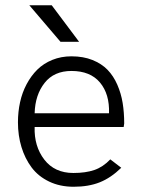

<svg xmlns="http://www.w3.org/2000/svg" viewBox="-20 -710 543 736"><path d="M211.9 -549.8 92.3 -689.9H178.2L283.2 -549.8ZM262.2 5.9Q210 5.9 168.5 -13.9Q127 -33.7 101.3 -67.9Q75.7 -102.1 62.3 -146.2Q48.8 -190.4 48.8 -241.2Q48.8 -281.2 56.9 -318.1Q64.9 -355 82 -387.2Q99.1 -419.4 123 -443.1Q147 -466.8 180.7 -480.5Q214.4 -494.1 253.9 -494.1Q299.3 -494.1 334.5 -480Q369.6 -465.8 392.3 -442.4Q415 -418.9 429.7 -385.3Q444.3 -351.6 450.2 -315.2Q456.1 -278.8 456.1 -236.8L454.1 -223.1H112.8Q110.4 -149.4 149.9 -98.1Q189.5 -46.9 261.2 -46.9Q308.1 -46.9 341.6 -58.3Q375 -69.8 402.8 -99.1L444.8 -66.9Q405.3 -28.3 362.5 -11.2Q319.8 5.9 262.2 5.9ZM112.8 -275.9H397.9Q400.4 -349.1 363.3 -393.6Q326.2 -438 253.9 -438Q187 -438 150.9 -392.1Q114.7 -346.2 112.8 -275.9Z"/></svg>

Font: HK Grotesk Light
Style: Regular
Weight: 300
Designer: Alfredo Marco Pradil and Stefan Peev
Foundry: Hanken Design Co.
Version: Version 1.045;PS 001.045;hotconv 1.0.88;makeotf.lib2.5.64775